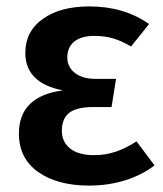

<svg xmlns="http://www.w3.org/2000/svg" viewBox="-20 -564 510 599"><path d="M445 -489 389 -419Q360 -436 333.5 -444Q307 -452 274 -452Q234 -452 212 -434.5Q190 -417 190 -385Q190 -355 213.5 -336.5Q237 -318 278 -318H342L328 -230H271Q219 -230 196 -212Q173 -194 173 -156Q173 -121 199 -100.5Q225 -80 273 -80Q309 -80 340.5 -90.5Q372 -101 406 -123L462 -48Q423 -18 370.5 -1.5Q318 15 258 15Q159 15 99 -27.5Q39 -70 39 -147Q39 -264 176 -282Q59 -305 59 -399Q59 -466 113.5 -505Q168 -544 259 -544Q367 -544 445 -489Z"/></svg>

Font: Fira Sans Medium
Style: Regular
Weight: 500
Designer: bBox Type GmbH & Carrois Corporate GbR & Edenspiekermann AG
Foundry: bBox Type GmbH & Carrois Corporate GbR & Edenspiekermann AG
Version: Version 4.301